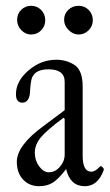

<svg xmlns="http://www.w3.org/2000/svg" viewBox="-20 -631 378 662"><path d="M87 -512Q68 -512 53.5 -527Q39 -542 39 -563Q39 -583 53 -597Q67 -611 87 -611Q108 -611 122 -596.5Q136 -582 136 -561Q136 -541 122 -526.5Q108 -512 87 -512ZM251 -512Q232 -512 216.5 -527.5Q201 -543 201 -563Q201 -583 215.5 -597Q230 -611 251 -611Q272 -611 286 -596.5Q300 -582 300 -561Q300 -541 285.5 -526.5Q271 -512 251 -512ZM115 11Q81 11 59.5 -12Q38 -35 38 -73Q38 -129 128 -195L203 -251V-349Q203 -392 147 -392Q106 -392 93 -368Q87 -361 84 -324Q84 -277 57 -277Q35 -277 35 -306Q35 -351 78 -388Q121 -425 174 -425Q211 -425 240 -405Q265 -385 265 -333V-94Q265 -39 295 -39Q308 -39 324 -56Q327 -61 334 -54Q340 -48 337 -43Q317 11 272 11Q222 11 208 -48Q181 -13 161.5 -1Q142 11 115 11ZM149 -37Q170 -37 186.5 -56Q203 -75 203 -98V-221L199 -225Q141 -182 120.5 -157Q100 -132 100 -104Q100 -78 115 -57.5Q130 -37 149 -37Z"/></svg>

Font: Junicode Cond Light
Style: Regular
Weight: 300
Width: 3
Designer: Peter S. Baker
Version: Version 2.201